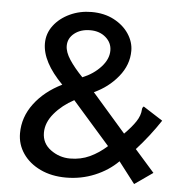

<svg xmlns="http://www.w3.org/2000/svg" viewBox="-49 -677 697 735"><g transform="rotate(5 300.0 -309.0)"><path d="M493 12 430 -70Q393 -33 341 -11.5Q289 10 231 10Q175 10 132 -10.5Q89 -31 65 -66Q41 -101 41 -144Q41 -206 80 -258Q119 -310 186 -343Q106 -424 106 -495Q106 -533 129 -563.5Q152 -594 190.5 -612Q229 -630 274 -630Q323 -630 360 -610.5Q397 -591 417.5 -560Q438 -529 438 -495Q438 -441 401 -395.5Q364 -350 309 -325L438 -177Q466 -205 481.5 -228.5Q497 -252 498 -275Q498 -282 504 -287L579 -239Q538 -177 488 -122L563 -37ZM260 -378Q302 -395 330 -425.5Q358 -456 358 -489Q358 -519 334.5 -539.5Q311 -560 275 -560Q238 -560 214 -541Q190 -522 190 -493Q190 -469 209 -440Q228 -411 260 -378ZM240 -64Q281 -64 315.5 -80Q350 -96 381 -124L237 -288Q192 -264 162 -228.5Q132 -193 132 -154Q132 -113 165.5 -88.5Q199 -64 240 -64Z"/></g></svg>

Font: Inconsolata Expanded Medium
Style: Regular
Weight: 500
Width: 7
Monospace: yes
Designer: Raph Levien, Cyreal, Brenton Simpson
Foundry: Raph Levien, Cyreal, Google
Version: Version 3.001; ttfautohint (v1.8.2.53-6de2)